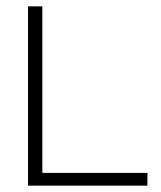

<svg xmlns="http://www.w3.org/2000/svg" viewBox="-20 -583 506 603"><path d="M68 -12V-563H113V-12ZM68 0V-40H443V0Z"/></svg>

Font: Darker Grotesque Light
Style: Regular
Weight: 400
Version: Version 1.000;gftools[0.9.28]